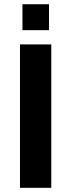

<svg xmlns="http://www.w3.org/2000/svg" viewBox="-20 -899 341 919"><path d="M75.6 0V-686.4H225.4V0ZM87.5 -754.6V-878.7H214.5V-754.6Z"/></svg>

Font: Archivo Variable SemiBold
Style: Regular
Weight: 600
Designer: Hector Gatti
Foundry: Omnibus-Type
Version: Version 2.001